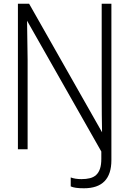

<svg xmlns="http://www.w3.org/2000/svg" viewBox="-20 -800 693 1029"><path d="M430 209Q404 209 387 206.5Q370 204 359 199V151Q383 160 417 160Q442 160 462 155Q482 150 495.5 137.5Q509 125 516 104Q523 83 523 51V12L125 -689L128 -481V0H76V-780H136L527 -91Q526 -134 525.5 -186Q525 -238 525 -299V-780H577V58Q577 209 430 209Z"/></svg>

Font: Tanohe Sans Light
Style: Regular
Weight: 300
Designer: Village Type and Design LLC & Cristiano Sobral
Foundry: Cooper Hewitt Smithsonian Design Museum
Version: Version 1.00;September 29, 2021;FontCreator 13.0.0.2655 64-b